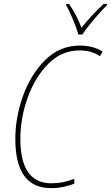

<svg xmlns="http://www.w3.org/2000/svg" viewBox="-20 -960 572 990"><path d="M405 -782Q427 -816 464 -859.5Q501 -903 531 -933L532 -940H515Q484 -912 453.5 -879Q423 -846 400 -817Q375 -883 336 -940H322L321 -933Q337 -906 356.5 -859Q376 -812 384 -782ZM363 -13V-38Q335 -27 306 -21Q277 -15 245 -15Q85 -15 85 -244Q85 -351 122.5 -456Q160 -561 228.5 -630.5Q297 -700 390 -700Q454 -700 495 -670L509 -694Q460 -725 392 -725Q288 -725 213.5 -651Q139 -577 99 -466Q59 -355 59 -243Q59 10 243 10Q278 10 307.5 3.5Q337 -3 363 -13Z"/></svg>

Font: Noto Sans Display SemiCondensed Thin
Style: Italic
Weight: 250
Width: 4
Designer: Monotype Design team
Foundry: Monotype Imaging Inc.
Version: 1.000